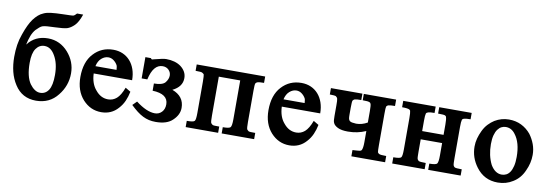

<svg xmlns="http://www.w3.org/2000/svg" viewBox="-51 -989 3839 1334"><g transform="rotate(10 1868.5 -321.5)"><path d="M141 -483Q124 -464 113 -435.5Q102 -407 95 -372Q147 -441 238 -441Q281 -441 317 -424Q353 -407 381 -375Q437 -311 437 -229Q437 -141 381 -72Q325 0 229 0Q130 0 78 -82Q52 -122 40 -170Q28 -218 28 -274Q28 -319 34 -358.5Q40 -398 54 -436Q67 -474 80.5 -502Q94 -530 108 -549Q123 -569 139.5 -583.5Q156 -598 176 -606Q194 -615 227 -619Q260 -623 308 -624Q340 -625 359 -625.5Q378 -626 384 -628L382 -627Q392 -630 406 -646H449Q430 -590 405.5 -566Q381 -542 356 -534Q331 -527 270 -525Q240 -524 218.5 -522.5Q197 -521 185 -517Q175 -514 163.5 -504Q152 -494 141 -483ZM223 -385Q187 -385 164 -353Q141 -321 141 -252Q141 -155 175 -106Q191 -84 209.5 -71.5Q228 -59 248 -59Q286 -59 307.5 -92Q329 -125 329 -199Q329 -281 297 -334Q268 -385 223 -385Z M592 -256Q595 -184 632 -142Q669 -96 721 -96Q755 -96 781 -118.5Q807 -141 828 -197L865 -175Q858 -140 844.5 -109Q831 -78 807 -52Q761 0 689 0Q613 0 559 -59Q505 -119 505 -216Q505 -323 560 -382Q615 -442 699 -442Q735 -442 765 -429Q795 -416 817 -391.5Q839 -367 851 -332.5Q863 -298 863 -256ZM744 -308Q743 -318 742 -327Q741 -336 738 -341Q728 -359 711 -371.5Q694 -384 674 -384Q648 -384 625.5 -364.5Q603 -345 595 -308Z M926 -280V-430H965Q970 -422 974 -422Q976 -423 985 -425Q994 -427 1002 -429Q1024 -435 1042 -438.5Q1060 -442 1072 -442Q1103 -442 1129.5 -434.5Q1156 -427 1175.5 -412.5Q1195 -398 1206.5 -378Q1218 -358 1218 -333Q1218 -272 1150 -239Q1235 -208 1235 -126Q1235 -77 1192 -37Q1153 1 1074 1Q1048 1 1026 -4Q1004 -9 983 -19.5Q962 -30 940.5 -46.5Q919 -63 894 -87L923 -116Q1000 -57 1058 -57Q1087 -57 1106.5 -77.5Q1126 -98 1126 -132Q1126 -205 1016 -209V-260Q1075 -260 1095 -283Q1115 -308 1115 -333Q1115 -356 1098.5 -372.5Q1082 -389 1056 -389Q990 -389 966 -280Z M1603 -385H1452V-111Q1452 -88 1453 -75.5Q1454 -63 1456 -59L1455 -60Q1457 -58 1459.5 -54.5Q1462 -51 1467 -48H1466Q1471 -45 1482.5 -44.5Q1494 -44 1515 -44V0H1286V-44Q1334 -44 1341 -54Q1349 -63 1349 -111V-331Q1349 -353 1348 -365.5Q1347 -378 1346 -382Q1344 -386 1334 -392Q1329 -397 1286 -397V-442H1769V-397Q1735 -397 1724.5 -393.5Q1714 -390 1710 -383Q1706 -376 1706 -331V-111Q1706 -88 1707 -75.5Q1708 -63 1710 -59L1709 -60Q1711 -58 1713.5 -54.5Q1716 -51 1721 -48H1720Q1725 -45 1736.5 -44.5Q1748 -44 1769 -44V0H1540V-44Q1585 -44 1594 -54Q1603 -65 1603 -111Z M1919 -256Q1922 -184 1959 -142Q1996 -96 2048 -96Q2082 -96 2108 -118.5Q2134 -141 2155 -197L2192 -175Q2185 -140 2171.5 -109Q2158 -78 2134 -52Q2088 0 2016 0Q1940 0 1886 -59Q1832 -119 1832 -216Q1832 -323 1887 -382Q1942 -442 2026 -442Q2062 -442 2092 -429Q2122 -416 2144 -391.5Q2166 -367 2178 -332.5Q2190 -298 2190 -256ZM2071 -308Q2070 -318 2069 -327Q2068 -336 2065 -341Q2055 -359 2038 -371.5Q2021 -384 2001 -384Q1975 -384 1952.5 -364.5Q1930 -345 1922 -308Z M2527 -331Q2527 -351 2526 -364Q2525 -377 2523 -382Q2519 -390 2516 -391Q2509 -395 2496.5 -396Q2484 -397 2465 -397V-442H2693V-397Q2676 -397 2665.5 -396Q2655 -395 2648.5 -393.5Q2642 -392 2639 -389Q2636 -386 2633 -383Q2630 -375 2630 -331V-111Q2630 -90 2630.5 -77.5Q2631 -65 2632 -60Q2633 -57 2636 -54Q2639 -51 2643 -49Q2652 -44 2693 -44V0H2455V-44Q2493 -46 2505 -48Q2517 -50 2520 -58Q2523 -65 2525 -78Q2527 -91 2527 -111V-191Q2468 -165 2401 -165Q2355 -165 2329.5 -177.5Q2304 -190 2297 -207Q2293 -215 2292 -227Q2291 -239 2291 -256V-331Q2291 -349 2290.5 -359.5Q2290 -370 2288.5 -376Q2287 -382 2284 -385.5Q2281 -389 2277 -392H2278Q2269 -397 2233 -397V-442H2455V-397Q2438 -397 2427.5 -396Q2417 -395 2411 -393.5Q2405 -392 2402 -389Q2399 -386 2396 -383Q2392 -376 2392 -331V-280Q2392 -263 2394 -254Q2396 -245 2402 -239.5Q2408 -234 2419 -232Q2430 -230 2448 -229Q2489 -229 2527 -251Z M2909 -258H3060V-331Q3060 -369 3055 -383Q3055 -388 3048 -392Q3042 -397 2997 -397V-442H3226V-397Q3196 -397 3182.5 -393.5Q3169 -390 3167 -382Q3165 -376 3164 -363.5Q3163 -351 3163 -331V-111Q3163 -94 3163.5 -80.5Q3164 -67 3166 -61Q3168 -58 3169.5 -55Q3171 -52 3176 -49H3175Q3184 -44 3226 -44V0H2997V-44Q3042 -44 3051 -54Q3060 -65 3060 -111V-200H2909V-111Q2909 -94 2909.5 -80.5Q2910 -67 2912 -61Q2915 -54 2922 -49H2921Q2931 -44 2972 -44V0H2743V-44Q2791 -44 2798 -54Q2806 -63 2806 -111V-331Q2806 -368 2802 -383Q2799 -388 2797 -389Q2786 -397 2743 -397V-442H2972V-397Q2942 -397 2929 -393.5Q2916 -390 2913 -382Q2911 -376 2910 -363.5Q2909 -351 2909 -331Z M3490 -442Q3538 -442 3577 -423Q3616 -404 3645 -369Q3668 -338 3681 -302.5Q3694 -267 3694 -228Q3694 -170 3668 -115Q3643 -57 3593 -27Q3546 3 3487 3Q3391 3 3334 -74Q3286 -138 3286 -216Q3286 -245 3293.5 -273Q3301 -301 3315 -330Q3329 -359 3348.5 -379.5Q3368 -400 3390 -414Q3437 -442 3490 -442ZM3477 -387Q3462 -387 3447.5 -380Q3433 -373 3421 -357Q3409 -341 3402 -315Q3395 -289 3395 -252Q3395 -172 3426 -110Q3458 -56 3505 -56Q3522 -56 3537 -63.5Q3552 -71 3563 -87.5Q3574 -104 3580.5 -130.5Q3587 -157 3587 -195Q3587 -296 3544 -351Q3518 -387 3477 -387Z"/></g></svg>

Font: New Athena Unicode
Style: Bold
Weight: 700
Designer: J. Rusten 1997; rev. by R. Hancock 2001, 2002, rev. by D. Mastronarde 2002-2021
Foundry: Society for Classical Studies (formerly American Philological Association)
Version: Version 5.008